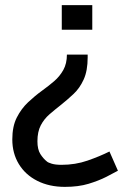

<svg xmlns="http://www.w3.org/2000/svg" viewBox="-20 -603 508 749"><path d="M322 -390V-379Q322 -327 306.5 -293Q291 -259 267 -236.5Q243 -214 218 -194Q195 -176 173.5 -157.5Q152 -139 139 -114Q126 -89 126 -52Q126 -20 137.5 -2Q149 16 163 27Q167 31 181.5 35.5Q196 40 220 40Q274 40 321.5 23.5Q369 7 407 -12L440 63Q424 72 394.5 87Q365 102 325.5 114Q286 126 233 126Q172 126 125.5 102.5Q79 79 53.5 37Q28 -5 28 -59Q28 -110 45.5 -144.5Q63 -179 89.5 -204Q116 -229 145 -250Q170 -268 191.5 -286.5Q213 -305 227 -330Q241 -355 241 -390ZM340 -583V-487H221V-583Z"/></svg>

Font: Ruda Medium
Style: Regular
Weight: 500
Version: Version 2.001